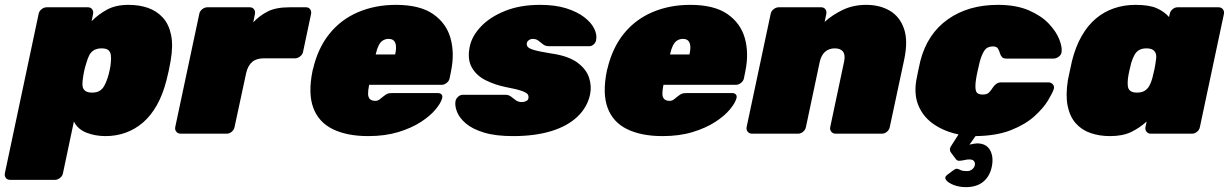

<svg xmlns="http://www.w3.org/2000/svg" viewBox="-72 -550 5060 790"><path d="M-31 190Q-42 190 -48 182Q-54 174 -52 163L87 -493Q89 -504 99 -512Q109 -520 120 -520H290Q301 -520 307 -512Q313 -504 311 -493L305 -463Q334 -492 369.5 -511Q405 -530 457 -530Q501 -530 537 -517.5Q573 -505 598 -477.5Q623 -450 632 -406Q641 -362 630 -299Q626 -277 622.5 -260Q619 -243 613 -220Q598 -161 573.5 -117.5Q549 -74 516.5 -46Q484 -18 445 -4Q406 10 362 10Q320 10 284 -4Q248 -18 232 -50L187 163Q185 174 175 182Q165 190 154 190ZM307 -169Q326 -169 337.5 -176Q349 -183 356.5 -196Q364 -209 370 -227Q375 -242 379 -260Q383 -278 384 -293Q386 -311 384 -324Q382 -337 373.5 -344Q365 -351 346 -351Q328 -351 315.5 -344Q303 -337 296 -324Q289 -311 284 -293Q277 -271 274 -256.5Q271 -242 268 -219Q266 -203 268.5 -192Q271 -181 280.5 -175Q290 -169 307 -169Z M671 0Q660 0 653.5 -8Q647 -16 649 -27L748 -493Q750 -504 760 -512Q770 -520 781 -520H956Q967 -520 973 -512Q979 -504 977 -493L970 -458Q995 -485 1029 -502.5Q1063 -520 1119 -520H1187Q1198 -520 1204 -512Q1210 -504 1208 -493L1175 -337Q1173 -326 1163 -318Q1153 -310 1142 -310H1013Q983 -310 965.5 -295Q948 -280 941 -250L893 -27Q891 -16 881.5 -8Q872 0 861 0Z M1443 10Q1356 10 1297.5 -18.5Q1239 -47 1217 -106.5Q1195 -166 1214 -259Q1215 -261 1215 -263Q1215 -265 1216 -266Q1236 -352 1283.5 -411Q1331 -470 1401.5 -500Q1472 -530 1557 -530Q1655 -530 1709.5 -492.5Q1764 -455 1781.5 -393.5Q1799 -332 1784 -258L1778 -228Q1776 -217 1766 -209Q1756 -201 1745 -201H1447Q1447 -200 1446.5 -199Q1446 -198 1446 -196Q1442 -176 1442.5 -162.5Q1443 -149 1450.5 -142Q1458 -135 1472 -135Q1478 -135 1483 -137Q1488 -139 1493 -143.5Q1498 -148 1505 -153Q1516 -162 1522.5 -164.5Q1529 -167 1541 -167H1730Q1740 -167 1745 -161Q1750 -155 1747 -145Q1742 -126 1720 -99.5Q1698 -73 1659.5 -48Q1621 -23 1566.5 -6.5Q1512 10 1443 10ZM1474 -326H1554V-327Q1559 -349 1557 -363Q1555 -377 1547.5 -383.5Q1540 -390 1527 -390Q1514 -390 1503.5 -383.5Q1493 -377 1486 -363Q1479 -349 1474 -327Z M2039 10Q1967 10 1919.5 -4.5Q1872 -19 1845.5 -41.5Q1819 -64 1809 -88.5Q1799 -113 1802 -133Q1804 -144 1813 -152Q1822 -160 1832 -160H2006Q2007 -160 2008 -160Q2009 -160 2010 -160Q2023 -159 2032 -151.5Q2041 -144 2051 -137Q2061 -130 2076 -130Q2084 -130 2092.5 -134Q2101 -138 2102 -145Q2104 -154 2100 -161Q2096 -168 2076 -175.5Q2056 -183 2008 -192Q1964 -201 1926 -220Q1888 -239 1869 -273Q1850 -307 1861 -359Q1870 -402 1907 -441Q1944 -480 2006 -505Q2068 -530 2150 -530Q2212 -530 2257 -516Q2302 -502 2331 -480Q2360 -458 2372.5 -433Q2385 -408 2381 -387Q2380 -376 2371.5 -368Q2363 -360 2354 -360H2196Q2194 -360 2191 -360Q2188 -360 2186 -360Q2172 -360 2162.5 -367.5Q2153 -375 2143.5 -382.5Q2134 -390 2119 -390Q2112 -390 2105 -385.5Q2098 -381 2096 -374Q2094 -366 2098.5 -358.5Q2103 -351 2124.5 -344.5Q2146 -338 2196 -330Q2266 -320 2303 -293Q2340 -266 2351.5 -231Q2363 -196 2356 -162Q2345 -109 2304 -70Q2263 -31 2196 -10.5Q2129 10 2039 10Z M2654 10Q2567 10 2508.5 -18.5Q2450 -47 2428 -106.5Q2406 -166 2425 -259Q2426 -261 2426 -263Q2426 -265 2427 -266Q2447 -352 2494.5 -411Q2542 -470 2612.5 -500Q2683 -530 2768 -530Q2866 -530 2920.5 -492.5Q2975 -455 2992.5 -393.5Q3010 -332 2995 -258L2989 -228Q2987 -217 2977 -209Q2967 -201 2956 -201H2658Q2658 -200 2657.5 -199Q2657 -198 2657 -196Q2653 -176 2653.5 -162.5Q2654 -149 2661.5 -142Q2669 -135 2683 -135Q2689 -135 2694 -137Q2699 -139 2704 -143.5Q2709 -148 2716 -153Q2727 -162 2733.5 -164.5Q2740 -167 2752 -167H2941Q2951 -167 2956 -161Q2961 -155 2958 -145Q2953 -126 2931 -99.5Q2909 -73 2870.5 -48Q2832 -23 2777.5 -6.5Q2723 10 2654 10ZM2685 -326H2765V-327Q2770 -349 2768 -363Q2766 -377 2758.5 -383.5Q2751 -390 2738 -390Q2725 -390 2714.5 -383.5Q2704 -377 2697 -363Q2690 -349 2685 -327Z M3022 0Q3011 0 3004.5 -8Q2998 -16 3000 -27L3099 -493Q3101 -504 3111 -512Q3121 -520 3132 -520H3307Q3318 -520 3324 -512Q3330 -504 3328 -493L3321 -460Q3353 -489 3396 -509.5Q3439 -530 3492 -530Q3548 -530 3589 -506Q3630 -482 3647.5 -432Q3665 -382 3648 -303L3589 -27Q3587 -16 3577.5 -8Q3568 0 3557 0H3366Q3355 0 3348.5 -8Q3342 -16 3344 -27L3401 -296Q3407 -323 3397 -337Q3387 -351 3363 -351Q3339 -351 3323 -337Q3307 -323 3301 -296L3244 -27Q3242 -16 3232.5 -8Q3223 0 3212 0Z M3902 220Q3876 220 3853 211.5Q3830 203 3821 191Q3812 179 3826 169L3850 151Q3861 143 3867 144.5Q3873 146 3881 150Q3889 154 3906 154Q3920 154 3928.5 146.5Q3937 139 3939 130Q3941 121 3936 113.5Q3931 106 3916 106Q3907 106 3896.5 108.5Q3886 111 3876.5 111.5Q3867 112 3862 106L3841 78Q3836 71 3836.5 63.5Q3837 56 3847 42L3872 3Q3817 -8 3773.5 -36.5Q3730 -65 3709 -111Q3688 -157 3698 -219Q3701 -235 3706 -259Q3711 -283 3715 -300Q3744 -411 3828 -470.5Q3912 -530 4034 -530Q4109 -530 4161 -507.5Q4213 -485 4243.5 -452.5Q4274 -420 4286.5 -388Q4299 -356 4296 -336Q4295 -325 4284.5 -317Q4274 -309 4263 -309H4068Q4057 -309 4051.5 -314.5Q4046 -320 4043 -329Q4039 -343 4033.5 -351Q4028 -359 4013 -359Q3990 -359 3978.5 -342Q3967 -325 3959 -295Q3954 -273 3950 -255.5Q3946 -238 3944 -224Q3939 -192 3943.5 -176.5Q3948 -161 3971 -161Q3989 -161 3997 -169Q4005 -177 4014 -191Q4020 -200 4028 -205.5Q4036 -211 4047 -211H4242Q4253 -211 4260 -203Q4267 -195 4264 -184Q4259 -168 4240 -136.5Q4221 -105 4184 -71.5Q4147 -38 4087.5 -14.5Q4028 9 3942 10L3917 45Q3924 43 3934.5 41.5Q3945 40 3948 40Q3986 40 4001.5 67.5Q4017 95 4009 135Q4001 175 3974 197.5Q3947 220 3902 220Z M4495 10Q4452 10 4415.5 -2.5Q4379 -15 4354.5 -42.5Q4330 -70 4321 -114Q4312 -158 4322 -221Q4327 -244 4330.5 -261Q4334 -278 4339 -300Q4354 -359 4379 -402.5Q4404 -446 4437.5 -474Q4471 -502 4512 -516Q4553 -530 4600 -530Q4657 -530 4688 -516Q4719 -502 4738 -480L4741 -493Q4743 -504 4752.5 -512Q4762 -520 4773 -520H4942Q4953 -520 4959.5 -512Q4966 -504 4964 -493L4865 -27Q4863 -16 4853.5 -8Q4844 0 4833 0H4663Q4652 0 4645.5 -8Q4639 -16 4641 -27L4646 -50Q4616 -23 4581.5 -6.5Q4547 10 4495 10ZM4606 -169Q4625 -169 4637 -176Q4649 -183 4656.5 -196Q4664 -209 4669 -227Q4675 -250 4678 -264.5Q4681 -279 4684 -301Q4687 -317 4684 -328Q4681 -339 4671.5 -345Q4662 -351 4645 -351Q4627 -351 4615 -344Q4603 -337 4596 -324Q4589 -311 4583 -293Q4579 -278 4575 -260Q4571 -242 4569 -227Q4567 -209 4568.5 -196Q4570 -183 4579 -176Q4588 -169 4606 -169Z"/></svg>

Font: Rubik Light Black
Style: Italic
Weight: 900
Italic angle: -12°
Version: Version 2.104